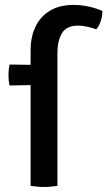

<svg xmlns="http://www.w3.org/2000/svg" viewBox="-20 -759 438 784"><path d="M158 -493.5 157 -412.5 19 -410Q14.5 -430 14.5 -453Q14.5 -474.5 19 -495.5ZM105 -554Q105 -608 124.8 -649.8Q144.5 -691.5 183.8 -715.2Q223 -739 281 -739Q310.5 -739 342.8 -732Q375 -725 398 -714Q398.5 -695 391.5 -673.2Q384.5 -651.5 373 -639.5Q355 -646 335 -650.2Q315 -654.5 299 -654.5Q251 -654.5 232.8 -623Q214.5 -591.5 214.5 -544.5V0Q202 2 187.5 3.2Q173 4.5 159 4.5Q146 4.5 131.8 3.2Q117.5 2 105 0Z"/></svg>

Font: Signika Negative Medium
Style: Regular
Weight: 500
Designer: Anna Giedry
Foundry: Anna Giedry
Version: Version 2.001